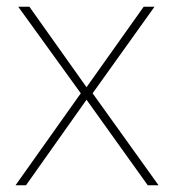

<svg xmlns="http://www.w3.org/2000/svg" viewBox="-20 -548 519 568"><path d="M219 -272 26 0H57L236 -253L417 0H449L254 -272L437 -528H405L236 -290L67 -528H34Z"/></svg>

Font: Noto Sans Canadian Aboriginal Thin
Style: Regular
Weight: 100
Designer: Monotype Design Team, Typotheque's Kevin King
Foundry: Monotype Imaging Inc.
Version: Version 2.004